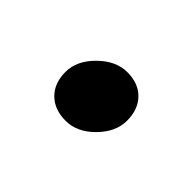

<svg xmlns="http://www.w3.org/2000/svg" viewBox="-38 -320 472 472"><g transform="rotate(45 198.0 -84.0)"><path d="M211 -180Q250 -180 272.5 -157Q295 -134 295 -95Q295 -56 261.5 -22Q228 12 188.5 12Q149 12 126 -11Q103 -34 103 -73Q103 -112 137.5 -146Q172 -180 211 -180Z"/></g></svg>

Font: Laila
Style: Bold
Weight: 700
Designer: Hitesh Malaviya
Foundry: Indian Type Foundry
Version: Version 1.302;PS 1.0;hotconv 1.0.78;makeotf.lib2.5.61930; tt